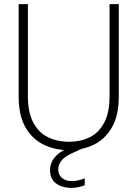

<svg xmlns="http://www.w3.org/2000/svg" viewBox="-20 -720 669 936"><path d="M316 12Q247 12 191.5 -15.5Q136 -43 103.5 -100.5Q71 -158 71 -249V-700H116V-250Q116 -172 142 -123Q168 -74 213 -51.5Q258 -29 316 -29Q374 -29 418.5 -51.5Q463 -74 488.5 -123Q514 -172 514 -250V-700H559V-249Q559 -158 526.5 -100.5Q494 -43 439 -15.5Q384 12 316 12ZM328 196Q303 196 279 188Q255 180 239.5 161Q224 142 224 109Q224 88 233 68.5Q242 49 263 31Q284 13 319 -2L377 -28L392 -1L329 28Q292 45 278 65Q264 85 264 106Q264 132 282 147.5Q300 163 332 163Q346 163 362.5 159Q379 155 393 149V183Q379 189 361.5 192.5Q344 196 328 196Z"/></svg>

Font: DM Sans 12pt ExtraLight
Style: Regular
Weight: 250
Version: Version 4.004;gftools[0.9.30]